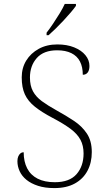

<svg xmlns="http://www.w3.org/2000/svg" viewBox="-20 -951 541 981"><path d="M258 10Q210 10 174.5 -1.5Q139 -13 115.5 -32Q92 -51 80.5 -76Q69 -101 69 -127Q69 -141 73 -151Q77 -161 84 -167Q91 -173 101 -173Q101 -125 119 -90.5Q137 -56 172.5 -38Q208 -20 260 -20Q335 -20 371 -61Q407 -102 407 -167Q407 -207 391 -237Q375 -267 340 -293Q305 -319 248 -349Q193 -378 158 -406Q123 -434 107 -469Q91 -504 91 -556Q91 -604 114 -641.5Q137 -679 178 -701.5Q219 -724 273 -724Q322 -724 359 -709Q396 -694 416.5 -669Q437 -644 437 -614Q437 -592 428 -580.5Q419 -569 403 -569Q403 -609 388.5 -637Q374 -665 344.5 -679.5Q315 -694 272 -694Q203 -694 168 -654.5Q133 -615 133 -555Q133 -513 148.5 -484.5Q164 -456 194 -434Q224 -412 269 -387Q318 -360 358.5 -333Q399 -306 424 -268.5Q449 -231 449 -174Q449 -120 427 -78.5Q405 -37 362.5 -13.5Q320 10 258 10ZM218 -784Q233 -803 250.5 -829Q268 -855 284.5 -882Q301 -909 311 -931H368V-921Q359 -908 342 -888Q325 -868 304.5 -846Q284 -824 264 -804.5Q244 -785 228 -771H218Z"/></svg>

Font: Noto Serif Armenian ExtraLight
Style: Regular
Weight: 250
Version: Version 2.007